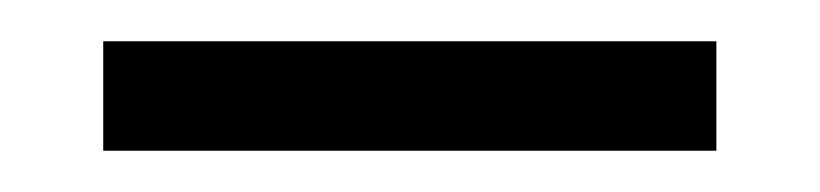

<svg xmlns="http://www.w3.org/2000/svg" viewBox="-20 -700 397 93"><path d="M30 -627V-680H327V-627Z"/></svg>

Font: Fustat Light
Style: Regular
Weight: 300
Designer: Mohamed Gaber, Khaled Hosny, Laura Garcia Mut
Foundry: Kief Type Foundry, Alif Type Foundry, Hard Type Foundry
Version: Version 1.007